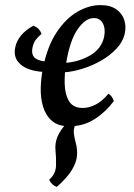

<svg xmlns="http://www.w3.org/2000/svg" viewBox="-20 -487 525 754"><path d="M252 9Q209 9 184.5 -12Q160 -33 149.5 -67Q139 -101 140 -141.5Q141 -182 149 -221Q166 -305 202 -359.5Q238 -414 283.5 -440.5Q329 -467 374 -467Q413 -467 436.5 -450.5Q460 -434 468 -408.5Q476 -383 470 -356Q463 -323 437 -295.5Q411 -268 375.5 -248Q340 -228 302 -216.5Q264 -205 232 -203L235 -240Q291 -244 335 -270Q379 -296 389 -343Q395 -374 384 -395Q373 -416 348 -416Q316 -416 285.5 -373Q255 -330 240 -241Q233 -200 234 -158.5Q235 -117 251 -90Q267 -63 305 -63Q329 -63 355 -76Q381 -89 406 -119Q414 -114 419 -107Q424 -100 427 -90Q396 -48 352 -19.5Q308 9 252 9ZM171 -204Q100 -204 65 -230.5Q30 -257 40 -302Q45 -326 62.5 -347.5Q80 -369 111 -386Q135 -377 143 -354Q127 -340 119.5 -329.5Q112 -319 108 -302Q101 -270 120.5 -257Q140 -244 186 -244ZM203 247Q183 240 173 219Q199 196 200 164Q201 132 198 105Q195 76 205.5 50.5Q216 25 239 0H277Q268 18 270 36.5Q272 55 278 76Q284 98 282.5 123Q281 148 263.5 178.5Q246 209 203 247Z"/></svg>

Font: Vollkorn
Style: Italic
Weight: 400
Italic angle: -11°
Designer: Friedrich Althausen
Foundry: Friedrich Althausen
Version: Version 5.001